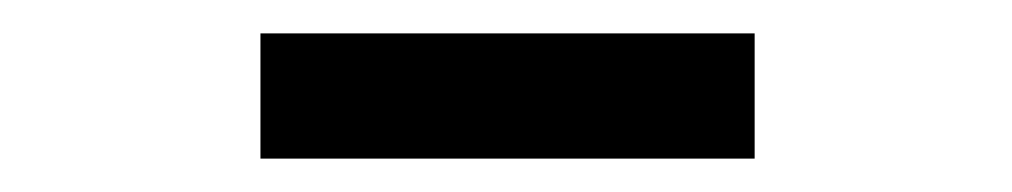

<svg xmlns="http://www.w3.org/2000/svg" viewBox="-20 -645 606 115"><path d="M136 -550V-625H432V-550Z"/></svg>

Font: Lil Grotesk Medium
Style: Regular
Weight: 500
Designer: Bastien Sozeau
Foundry: NBR — Bastien Sozeau
Version: Version 3.003; ttfautohint (v1.8.4.7-5d5b);gftools[0.9.33]